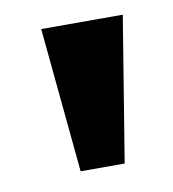

<svg xmlns="http://www.w3.org/2000/svg" viewBox="-44 -764 310 344"><g transform="rotate(-10 110.5 -592.5)"><path d="M157.2 -460.9H77.1L51.8 -724.1H200.2Z"/></g></svg>

Font: Simonetta
Style: Black Italic
Weight: 900
Italic angle: -2°
Designer: Gayaneh Bagdasaryan
Foundry: Brownfox
Version: Version 1.002